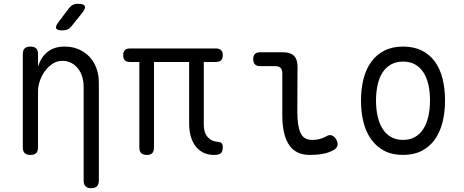

<svg xmlns="http://www.w3.org/2000/svg" viewBox="-20 -805 2440 1010"><path d="M180 -326V-30Q180 -9 170 0.5Q160 10 140 10Q120 10 110 0.5Q100 -9 100 -30V-520Q100 -541 110 -550.5Q120 -560 140 -560Q160 -560 170 -550.5Q180 -541 180 -520V-454Q195 -504 230 -532Q265 -560 320 -560Q360 -560 393 -546Q426 -532 450 -507Q474 -482 487 -447Q500 -412 500 -369V145Q500 165 490 175Q480 185 460 185Q440 185 430 175Q420 165 420 145V-347Q420 -374 413 -399Q406 -424 391.5 -443Q377 -462 356 -473.5Q335 -485 307 -485Q280 -485 256.5 -469.5Q233 -454 216 -430.5Q199 -407 189.5 -379Q180 -351 180 -326ZM356 -667Q347 -655 335.5 -650Q324 -645 310 -645Q281 -645 275.5 -655.5Q270 -666 288 -689L342 -761Q351 -773 362.5 -779Q374 -785 389 -785Q420 -785 426 -773.5Q432 -762 413 -738Z M1105 10Q1073 10 1048 -3Q1023 -16 1007 -38Q991 -60 983 -89.5Q975 -119 975 -152V-479H790V-29Q790 -9 781 0.5Q772 10 752 10Q733 10 723 0.5Q713 -9 713 -29V-479H663Q645 -479 636.5 -488Q628 -497 628 -515Q628 -532 636.5 -541Q645 -550 663 -550H1116Q1134 -550 1143 -541Q1152 -532 1152 -515Q1152 -497 1143 -488Q1134 -479 1116 -479H1052V-148Q1052 -108 1072 -84.5Q1092 -61 1126 -59Q1139 -58 1145.5 -52Q1152 -46 1152 -33Q1152 -8 1142 1Q1132 10 1105 10Z M1544 -218Q1544 -142 1561 -105.5Q1578 -69 1622 -69Q1641 -69 1659 -73Q1677 -77 1695 -87Q1712 -98 1726 -92.5Q1740 -87 1749 -71Q1759 -53 1755 -38.5Q1751 -24 1734 -15Q1708 -1 1677.5 4.5Q1647 10 1609 10Q1575 10 1548 -2Q1521 -14 1502.5 -40Q1484 -66 1474.5 -105.5Q1465 -145 1465 -200V-420Q1465 -439 1456 -448Q1447 -457 1428 -457H1348Q1330 -457 1321 -466.5Q1312 -476 1312 -494Q1312 -512 1321 -521Q1330 -530 1348 -530H1470Q1508 -530 1526.5 -511.5Q1545 -493 1545 -455Z M2100 10Q2044 10 2003 -11Q1962 -32 1934 -70Q1906 -108 1892.5 -160.5Q1879 -213 1879 -276Q1879 -339 1892.5 -391Q1906 -443 1933.5 -480.5Q1961 -518 2002.5 -539Q2044 -560 2101 -560Q2157 -560 2199 -539Q2241 -518 2268 -480.5Q2295 -443 2308 -391Q2321 -339 2321 -277Q2321 -213 2307.5 -160.5Q2294 -108 2266.5 -70Q2239 -32 2197.5 -11Q2156 10 2100 10ZM2100 -69Q2136 -69 2162.5 -84Q2189 -99 2206.5 -126Q2224 -153 2233 -191.5Q2242 -230 2242 -277Q2242 -322 2233.5 -359.5Q2225 -397 2207.5 -424Q2190 -451 2163.5 -466Q2137 -481 2101 -481Q2064 -481 2037 -466Q2010 -451 1992.5 -424Q1975 -397 1966.5 -359Q1958 -321 1958 -275Q1958 -229 1967 -191Q1976 -153 1993.5 -126Q2011 -99 2037.5 -84Q2064 -69 2100 -69Z"/></svg>

Font: Maple Mono Normal NL Light
Style: Regular
Weight: 300
Monospace: yes
Designer: subframe7536
Version: Version 7.000